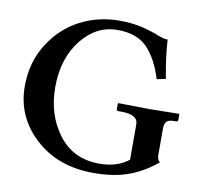

<svg xmlns="http://www.w3.org/2000/svg" viewBox="-76 -739 878 830"><g transform="rotate(10 363.5 -324.0)"><path d="M648.9 -229V-113.8Q648.9 -95.7 661.1 -85Q605 -38.1 540.5 -14.2Q476.1 9.8 386.2 9.8Q229 9.8 128.9 -82.5Q28.8 -174.8 28.8 -308.1Q28.8 -414.1 80.8 -495.6Q132.8 -577.1 212.4 -617.7Q292 -658.2 382.8 -658.2Q441.9 -658.2 485.4 -647.2Q528.8 -636.2 555.9 -625Q583 -613.8 602.1 -613.8Q605 -546.9 624 -444.8L585 -437Q560.1 -520 514.6 -568.6Q469.2 -617.2 381.8 -617.2Q289.1 -617.2 224.1 -535.2Q159.2 -453.1 159.2 -327.1Q159.2 -206.1 224.1 -120.1Q289.1 -34.2 403.8 -34.2Q482.9 -34.2 532.2 -74.2V-229Q532.2 -272 460 -272H445.8Q438 -272 438 -280.8V-304.2L439.9 -306.2Q537.1 -304.2 576.2 -304.2L706.1 -306.2L708 -304.2V-280.8Q708 -272 700.2 -272H693.8Q666 -272 657.5 -262Q648.9 -252 648.9 -229Z"/></g></svg>

Font: Linux Libertine
Style: Semibold
Weight: 600
Designer: Philipp H. Poll
Foundry: Philipp H. Poll
Version: Version 5.1.2 ; ttfautohint (v0.9)